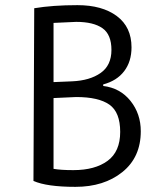

<svg xmlns="http://www.w3.org/2000/svg" viewBox="-20 -714 637 746"><path d="M113 -682Q185 -694 281 -694Q377 -694 434 -651.5Q491 -609 491 -530Q491 -475 462.5 -437.5Q434 -400 381 -386V-380Q447 -372 487 -322Q527 -272 527 -204Q527 -103 455.5 -45.5Q384 12 273 12Q162 12 110 -11ZM265 -53Q349 -53 398 -89Q447 -125 447 -201.5Q447 -278 405 -307.5Q363 -337 276 -337L188 -333V-58Q216 -53 265 -53ZM276 -629 188 -625V-395L260 -398Q329 -401 371 -430.5Q413 -460 413 -520Q413 -580 378 -604.5Q343 -629 276 -629Z"/></svg>

Font: Ruluko
Style: Regular
Weight: 400
Designer: Ana Sanfelippo, Angelica Diaz, Meme Hernandez
Foundry: Ana Sanfelippo, Angelica Diaz y Meme Hernandez
Version: Version 1.001